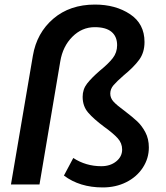

<svg xmlns="http://www.w3.org/2000/svg" viewBox="-20 -808 726 841"><path d="M260 -39 301 -116Q356 -80 424 -80Q463 -80 489 -101Q515 -122 515 -153Q515 -181 495.5 -202.5Q476 -224 437 -252Q390 -287 366 -315Q342 -343 342 -384Q342 -417 361.5 -442Q381 -467 418 -499Q455 -529 474 -553.5Q493 -578 493 -610Q493 -648 468.5 -668.5Q444 -689 395 -689Q339 -689 297 -647Q255 -605 244 -539L153 0H28L124 -564Q141 -664 213.5 -726Q286 -788 396 -788Q486 -788 549.5 -746Q613 -704 613 -624Q613 -578 589.5 -546Q566 -514 522 -478Q491 -451 477 -434.5Q463 -418 463 -398Q463 -378 478 -362Q493 -346 526 -322Q560 -296 580.5 -277Q601 -258 616.5 -229Q632 -200 632 -162Q632 -114 605.5 -73.5Q579 -33 533 -10Q487 13 430 13Q329 13 260 -39Z"/></svg>

Font: Nebula Sans Semibold
Style: Regular
Weight: 600
Italic angle: -9°
Designer: Paul D. Hunt for Adobe (as Source Sans)
Foundry: Nebula Entertainment & Broadcasting LLC
Version: Version 1.010